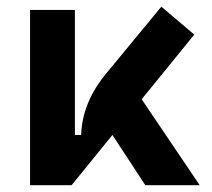

<svg xmlns="http://www.w3.org/2000/svg" viewBox="-20 -547 626 567"><path d="M68.8 0H191.4L312 -148.4L409.2 0H569.8L398.4 -253.9L553.7 -444.8L456.5 -527.3L294.9 -331.5C247.1 -274.4 221.7 -213.4 219.7 -148.4H201.2V-517.6H68.8Z"/></svg>

Font: CaskaydiaCove Nerd Font
Style: Bold
Weight: 700
Designer: Aaron Bell
Foundry: Saja Typeworks
Version: Version 2111.1;Nerd Fonts 2.3.0